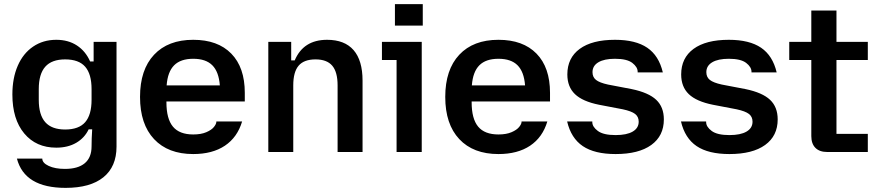

<svg xmlns="http://www.w3.org/2000/svg" viewBox="-20 -737 4259 931"><path d="M62 32H185Q185 53 216 67.5Q247 82 295 82Q358 82 391 54.5Q424 27 424 -27Q424 -65 427 -110H410Q390 -68 349.5 -44.5Q309 -21 253 -21Q155 -21 97.5 -90Q40 -159 40 -279Q40 -358 66 -418Q92 -478 140.5 -511Q189 -544 253 -544Q311 -544 353 -516.5Q395 -489 417 -439H434V-534H545V-26Q545 71 481.5 122.5Q418 174 298 174Q99 174 62 32ZM296 -109Q362 -109 393 -144.5Q424 -180 424 -253V-305Q424 -378 393 -413.5Q362 -449 296 -449Q231 -449 199.5 -413.5Q168 -378 168 -305V-253Q168 -180 199.5 -144.5Q231 -109 296 -109Z M659 -267Q659 -399 727 -471.5Q795 -544 917 -544Q1036 -544 1101.5 -477Q1167 -410 1167 -287V-245H787V-241Q787 -161 818.5 -123Q850 -85 917 -85Q955 -85 980.5 -96Q1006 -107 1017.5 -121.5Q1029 -136 1029 -146V-148H1154Q1131 -71 1070.5 -30.5Q1010 10 917 10Q795 10 727 -62.5Q659 -135 659 -267ZM1046 -323Q1041 -389 1009.5 -420.5Q978 -452 917 -452Q856 -452 824.5 -420.5Q793 -389 788 -323Z M1281 -534H1392V-444H1409Q1451 -544 1566 -544Q1651 -544 1694.5 -494Q1738 -444 1738 -346V0H1617V-323Q1617 -388 1591 -418.5Q1565 -449 1510 -449Q1454 -449 1428 -418.5Q1402 -388 1402 -323V0H1281Z M1903 -446H1832V-534H2025V0H1903ZM1895 -717H2030V-613H1895Z M2139 -267Q2139 -399 2207 -471.5Q2275 -544 2397 -544Q2516 -544 2581.5 -477Q2647 -410 2647 -287V-245H2267V-241Q2267 -161 2298.5 -123Q2330 -85 2397 -85Q2435 -85 2460.5 -96Q2486 -107 2497.5 -121.5Q2509 -136 2509 -146V-148H2634Q2611 -71 2550.5 -30.5Q2490 10 2397 10Q2275 10 2207 -62.5Q2139 -135 2139 -267ZM2526 -323Q2521 -389 2489.5 -420.5Q2458 -452 2397 -452Q2336 -452 2304.5 -420.5Q2273 -389 2268 -323Z M2730 -148H2852V-145Q2852 -122 2879 -102Q2906 -82 2965 -82Q3019 -82 3048 -99Q3077 -116 3077 -147Q3077 -171 3059.5 -184.5Q3042 -198 3000 -207L2885 -229Q2805 -245 2768 -280.5Q2731 -316 2731 -376Q2731 -456 2791 -500Q2851 -544 2962 -544Q3062 -544 3118.5 -505.5Q3175 -467 3194 -386H3072V-389Q3072 -412 3046 -432Q3020 -452 2962 -452Q2910 -452 2881.5 -435Q2853 -418 2853 -387Q2853 -363 2870 -349.5Q2887 -336 2928 -327L3043 -305Q3125 -288 3162 -253Q3199 -218 3199 -158Q3199 -78 3138 -34Q3077 10 2965 10Q2863 10 2806 -28.5Q2749 -67 2730 -148Z M3282 -148H3404V-145Q3404 -122 3431 -102Q3458 -82 3517 -82Q3571 -82 3600 -99Q3629 -116 3629 -147Q3629 -171 3611.5 -184.5Q3594 -198 3552 -207L3437 -229Q3357 -245 3320 -280.5Q3283 -316 3283 -376Q3283 -456 3343 -500Q3403 -544 3514 -544Q3614 -544 3670.5 -505.5Q3727 -467 3746 -386H3624V-389Q3624 -412 3598 -432Q3572 -452 3514 -452Q3462 -452 3433.5 -435Q3405 -418 3405 -387Q3405 -363 3422 -349.5Q3439 -336 3480 -327L3595 -305Q3677 -288 3714 -253Q3751 -218 3751 -158Q3751 -78 3690 -34Q3629 10 3517 10Q3415 10 3358 -28.5Q3301 -67 3282 -148Z M3914 -77V-446H3807V-534H3914V-686H4036V-534H4188V-446H4036V-88H4188V0H3991Q3954 0 3934 -20Q3914 -40 3914 -77Z"/></svg>

Font: Mozilla Text BETA SemiBold
Style: Regular
Weight: 600
Designer: Studio DRAMA
Foundry: Studio DRAMA
Version: Version 0.100